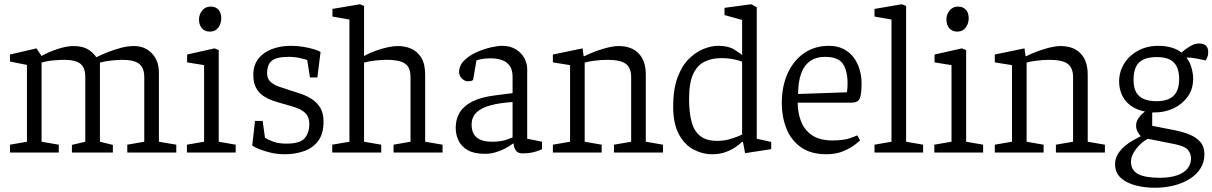

<svg xmlns="http://www.w3.org/2000/svg" viewBox="-20 -719 5715 905"><path d="M27 0V-37L107 -51V-413L27 -429V-462L152 -491L176 -455Q211 -475 253 -488.5Q295 -502 326 -502Q368 -502 393.5 -487Q419 -472 434 -449Q455 -460 485 -472Q515 -484 548 -493Q581 -502 611 -502Q663 -502 696 -467.5Q729 -433 729 -377V-51L811 -37V0H580V-37L660 -51V-356Q660 -399 636 -418Q612 -437 557 -437Q538 -437 507 -434Q476 -431 451 -424Q451 -420 451 -414.5Q451 -409 451 -404V-51L512 -36V0H319V-36L382 -51V-356Q382 -400 359 -418.5Q336 -437 281 -437Q263 -437 233 -434.5Q203 -432 176 -424V-51L257 -37V0Z M861 0V-37L942 -51V-412L862 -425V-462L991 -491L1011 -483V-51L1091 -37V0ZM969 -570Q945 -570 931.5 -586Q918 -602 918 -627Q918 -651 933 -669.5Q948 -688 973 -688Q996 -688 1009.5 -673.5Q1023 -659 1023 -633Q1023 -608 1009 -589Q995 -570 969 -570Z M1323 8Q1287 8 1255.5 0.5Q1224 -7 1201 -16.5Q1178 -26 1169 -33L1182 -149H1218L1229 -70Q1243 -60 1269 -51Q1295 -42 1330 -42Q1395 -42 1416.5 -68Q1438 -94 1438 -134Q1438 -166 1421.5 -183.5Q1405 -201 1378 -210.5Q1351 -220 1321 -228Q1294 -235 1268 -244Q1242 -253 1221 -267Q1200 -281 1187 -305Q1174 -329 1174 -366Q1174 -412 1198 -442.5Q1222 -473 1262.5 -488Q1303 -503 1351 -503Q1383 -503 1411.5 -498Q1440 -493 1461 -486.5Q1482 -480 1491 -474L1476 -354H1441L1428 -436Q1424 -438 1397.5 -444.5Q1371 -451 1342 -451Q1284 -451 1261.5 -433Q1239 -415 1239 -373Q1239 -349 1254 -334.5Q1269 -320 1294 -311Q1319 -302 1348 -293Q1375 -285 1403 -275Q1431 -265 1454 -249Q1477 -233 1491 -208.5Q1505 -184 1505 -146Q1505 -88 1479.5 -54.5Q1454 -21 1412.5 -6.5Q1371 8 1323 8Z M1546 0V-37L1627 -51V-627L1547 -641V-677L1677 -699L1696 -691V-469V-461V-455Q1721 -469 1750 -479.5Q1779 -490 1806.5 -496Q1834 -502 1856 -502Q1889 -502 1918 -489.5Q1947 -477 1965.5 -447.5Q1984 -418 1984 -366V-51L2066 -37V0H1835V-37L1915 -51V-355Q1915 -389 1902 -406.5Q1889 -424 1864 -430.5Q1839 -437 1803 -437Q1781 -437 1751 -434Q1721 -431 1696 -424V-51L1777 -37V0Z M2266 6Q2215 6 2185 -11Q2155 -28 2141.5 -56Q2128 -84 2128 -117Q2128 -158 2147 -189Q2166 -220 2206.5 -240.5Q2247 -261 2310 -269L2396 -280V-358Q2396 -389 2383 -408Q2370 -427 2347 -435.5Q2324 -444 2292 -444Q2266 -444 2247 -440Q2228 -436 2226 -435L2210 -343Q2210 -342 2205 -339Q2200 -336 2184 -336Q2171 -336 2157.5 -348.5Q2144 -361 2144 -379Q2144 -410 2167.5 -433.5Q2191 -457 2225.5 -472.5Q2260 -488 2293 -495.5Q2326 -503 2345 -503Q2385 -503 2411.5 -486.5Q2438 -470 2451.5 -445Q2465 -420 2465 -393V-65L2535 -51V-16Q2533 -15 2521 -10Q2509 -5 2489.5 -0.5Q2470 4 2443 4Q2419 4 2410 -12Q2401 -28 2401 -42H2397Q2381 -29 2360 -18.5Q2339 -8 2315.5 -1Q2292 6 2266 6ZM2299 -51Q2342 -51 2370 -61.5Q2398 -72 2396 -71V-238Q2333 -234 2290 -222Q2247 -210 2225 -188Q2203 -166 2203 -131Q2203 -51 2299 -51Z M2586 0V-37L2667 -51V-412L2586 -425V-462L2726 -491L2731 -454H2734Q2776 -475 2821.5 -488.5Q2867 -502 2895 -502Q2957 -502 2990.5 -467Q3024 -432 3024 -367V-51L3105 -37V0H2874V-37L2955 -51V-355Q2955 -399 2930 -418Q2905 -437 2843 -437Q2815 -437 2783 -433Q2751 -429 2736 -424V-51L2816 -37V0Z M3337 8Q3291 8 3248.5 -14.5Q3206 -37 3179.5 -87Q3153 -137 3153 -217Q3153 -298 3173.5 -353.5Q3194 -409 3227 -441.5Q3260 -474 3296.5 -488.5Q3333 -503 3365 -503Q3412 -503 3440 -486Q3468 -469 3478 -459V-476V-492V-625L3395 -648V-682L3521 -699L3547 -685V-65L3615 -50V-16L3492 3L3482 -50L3478 -51Q3470 -42 3450.5 -28Q3431 -14 3402.5 -3Q3374 8 3337 8ZM3361 -55Q3397 -55 3430 -66Q3463 -77 3478 -85V-428Q3465 -434 3438.5 -439.5Q3412 -445 3379 -445Q3336 -445 3301.5 -428.5Q3267 -412 3247.5 -370.5Q3228 -329 3228 -253Q3228 -189 3240 -144.5Q3252 -100 3281 -77.5Q3310 -55 3361 -55Z M3875 8Q3801 8 3754.5 -25.5Q3708 -59 3686.5 -114Q3665 -169 3665 -232Q3665 -313 3693 -374Q3721 -435 3771 -469Q3821 -503 3886 -503Q3926 -503 3955 -488.5Q3984 -474 4003 -449Q4022 -424 4031.5 -392.5Q4041 -361 4041 -326Q4041 -271 4031.5 -253Q4022 -235 3993 -235H3740Q3740 -188 3755.5 -147.5Q3771 -107 3807 -82Q3843 -57 3904 -57Q3957 -57 3987.5 -68Q4018 -79 4021 -81L4034 -57Q4031 -54 4011 -38Q3991 -22 3956.5 -7Q3922 8 3875 8ZM3742 -276 3972 -284Q3975 -302 3975 -326Q3975 -385 3953 -418Q3931 -451 3869 -451Q3827 -451 3798.5 -431Q3770 -411 3756 -372Q3742 -333 3742 -276Z M4102 0V-37L4182 -51V-627L4102 -641V-677L4231 -699L4251 -691V-51L4331 -37V0Z M4384 0V-37L4465 -51V-412L4385 -425V-462L4514 -491L4534 -483V-51L4614 -37V0ZM4492 -570Q4468 -570 4454.5 -586Q4441 -602 4441 -627Q4441 -651 4456 -669.5Q4471 -688 4496 -688Q4519 -688 4532.5 -673.5Q4546 -659 4546 -633Q4546 -608 4532 -589Q4518 -570 4492 -570Z M4669 0V-37L4750 -51V-412L4669 -425V-462L4809 -491L4814 -454H4817Q4859 -475 4904.5 -488.5Q4950 -502 4978 -502Q5040 -502 5073.5 -467Q5107 -432 5107 -367V-51L5188 -37V0H4957V-37L5038 -51V-355Q5038 -399 5013 -418Q4988 -437 4926 -437Q4898 -437 4866 -433Q4834 -429 4819 -424V-51L4899 -37V0Z M5423 166Q5376 166 5333 155Q5290 144 5263 119.5Q5236 95 5236 55Q5236 28 5249.5 6.5Q5263 -15 5283 -31.5Q5303 -48 5323.5 -59Q5344 -70 5357 -77Q5350 -84 5342.5 -97.5Q5335 -111 5335 -127Q5335 -147 5348 -164.5Q5361 -182 5377 -193Q5334 -202 5307 -223Q5280 -244 5267.5 -273.5Q5255 -303 5255 -334Q5255 -381 5279 -419.5Q5303 -458 5345 -480.5Q5387 -503 5440 -503Q5475 -503 5503 -494.5Q5531 -486 5549 -471Q5550 -472 5562.5 -482.5Q5575 -493 5594 -503.5Q5613 -514 5633 -514Q5653 -514 5664 -504Q5675 -494 5675 -472Q5675 -459 5670.5 -449Q5666 -439 5663 -434L5620 -443Q5604 -446 5595 -447Q5586 -448 5572 -448Q5589 -426 5596.5 -398.5Q5604 -371 5604 -348Q5604 -299 5578.5 -263.5Q5553 -228 5512 -208.5Q5471 -189 5423 -189H5411V-126L5513 -106Q5555 -98 5587.5 -84.5Q5620 -71 5638.5 -49Q5657 -27 5657 8Q5657 45 5639 74Q5621 103 5589 123.5Q5557 144 5514.5 155Q5472 166 5423 166ZM5447 119Q5492 119 5525 108.5Q5558 98 5576 77Q5594 56 5594 27Q5594 7 5580.5 -11Q5567 -29 5520 -39L5390 -65Q5359 -48 5335 -17Q5311 14 5311 43Q5311 83 5344 101Q5377 119 5447 119ZM5432 -242Q5464 -242 5487.5 -251.5Q5511 -261 5524.5 -284Q5538 -307 5538 -348Q5538 -380 5527.5 -403Q5517 -426 5494 -438Q5471 -450 5433 -450Q5393 -450 5368.5 -438Q5344 -426 5333.5 -402Q5323 -378 5323 -342Q5323 -306 5335.5 -284Q5348 -262 5372.5 -252Q5397 -242 5432 -242Z"/></svg>

Font: Faustina Light
Style: Regular
Weight: 300
Designer: Alfonso Garcia
Foundry: http://www.omnibus-type.com
Version: Version 1.200